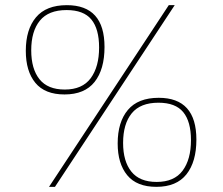

<svg xmlns="http://www.w3.org/2000/svg" viewBox="-20 -718 863 744"><path d="M80 -521Q80 -604 119.5 -651Q159 -698 239 -698Q385 -698 385 -536Q385 -449 346.5 -400.5Q308 -352 230 -352Q154 -352 117 -397Q80 -442 80 -521ZM193 6H170L634 -698H657ZM364 -534Q364 -606 334 -642.5Q304 -679 238 -679Q168 -679 134.5 -638Q101 -597 101 -523Q101 -451 133 -411Q165 -371 231 -371Q299 -371 331.5 -415Q364 -459 364 -534ZM436 -162Q436 -245 475.5 -292Q515 -339 595 -339Q741 -339 741 -177Q741 -91 702.5 -42.5Q664 6 586 6Q510 6 473 -39Q436 -84 436 -162ZM720 -175Q720 -247 690 -283.5Q660 -320 594 -320Q524 -320 490.5 -279Q457 -238 457 -164Q457 -93 489 -53Q521 -13 587 -13Q655 -13 687.5 -56.5Q720 -100 720 -175Z"/></svg>

Font: Bitter Pro Thin
Style: Regular
Weight: 250
Designer: Sol Matas, and Bitter project Authors
Foundry: Sol Matas
Version: Version 1.010